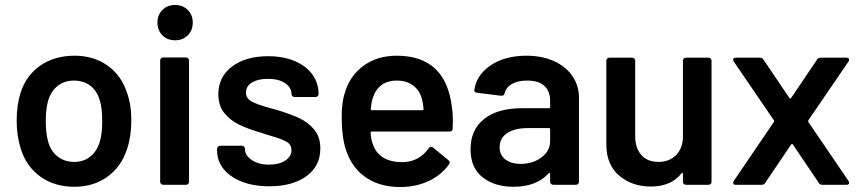

<svg xmlns="http://www.w3.org/2000/svg" viewBox="-20 -743 3459 772"><path d="M279 8Q200 8 143.5 -32Q87 -72 64 -143Q47 -197 47 -257Q47 -321 63 -371Q86 -441 143 -480Q200 -519 280 -519Q356 -519 411.5 -480Q467 -441 490 -372Q508 -324 508 -258Q508 -195 491 -144Q468 -73 412 -32.5Q356 8 279 8ZM279 -92Q316 -92 342.5 -113Q369 -134 381 -172Q391 -205 391 -256Q391 -310 381 -340Q370 -378 343 -398.5Q316 -419 277 -419Q240 -419 213 -398.5Q186 -378 174 -340Q164 -305 164 -256Q164 -207 174 -172Q185 -134 212.5 -113Q240 -92 279 -92Z M684 -581Q653 -581 633 -601Q613 -621 613 -652Q613 -683 633 -703Q653 -723 684 -723Q715 -723 735 -703Q755 -683 755 -652Q755 -621 735 -601Q715 -581 684 -581ZM636 0Q631 0 627.5 -3.5Q624 -7 624 -12V-500Q624 -505 627.5 -508.5Q631 -512 636 -512H728Q733 -512 736.5 -508.5Q740 -505 740 -500V-12Q740 -7 736.5 -3.5Q733 0 728 0Z M1063 6Q1000 6 952.5 -12.5Q905 -31 879 -63.5Q853 -96 853 -136V-145Q853 -150 856.5 -153.5Q860 -157 865 -157H953Q958 -157 961.5 -153.5Q965 -150 965 -145V-143Q965 -118 992.5 -99.5Q1020 -81 1062 -81Q1102 -81 1127 -97.5Q1152 -114 1152 -139Q1152 -162 1131.5 -173.5Q1111 -185 1065 -198L1027 -210Q976 -225 941 -242Q906 -259 882 -288.5Q858 -318 858 -364Q858 -434 913 -475.5Q968 -517 1058 -517Q1119 -517 1165 -497.5Q1211 -478 1236 -443.5Q1261 -409 1261 -365Q1261 -360 1257.5 -356.5Q1254 -353 1249 -353H1164Q1159 -353 1155.5 -356.5Q1152 -360 1152 -365Q1152 -391 1126.5 -408.5Q1101 -426 1057 -426Q1018 -426 993.5 -411.5Q969 -397 969 -371Q969 -347 992.5 -334.5Q1016 -322 1071 -307L1093 -301Q1146 -285 1182 -268.5Q1218 -252 1243 -222.5Q1268 -193 1268 -146Q1268 -75 1212 -34.5Q1156 6 1063 6Z M1797 -313Q1801 -288 1801 -257L1800 -226Q1800 -214 1788 -214H1475Q1470 -214 1470 -209Q1473 -176 1479 -164Q1503 -92 1596 -91Q1664 -91 1704 -147Q1708 -153 1714 -153Q1718 -153 1721 -150L1783 -99Q1788 -95 1788 -90Q1788 -87 1786 -83Q1755 -39 1703.5 -15Q1652 9 1589 9Q1511 9 1456.5 -26Q1402 -61 1377 -124Q1354 -178 1354 -274Q1354 -332 1366 -368Q1386 -438 1441.5 -478.5Q1497 -519 1575 -519Q1772 -519 1797 -313ZM1575 -419Q1538 -419 1513.5 -400.5Q1489 -382 1479 -349Q1473 -332 1471 -305Q1471 -304 1471 -303Q1471 -300 1475 -300H1678Q1683 -300 1683 -305Q1681 -330 1677 -343Q1668 -379 1641.5 -399Q1615 -419 1575 -419Z M2097 -519Q2160 -519 2208 -497Q2256 -475 2282 -436.5Q2308 -398 2308 -349V-12Q2308 -7 2304.5 -3.5Q2301 0 2296 0H2204Q2199 0 2195.5 -3.5Q2192 -7 2192 -12V-44Q2192 -47 2191 -47.5Q2190 -48 2189 -48Q2188 -48 2186 -46Q2137 8 2044 8Q1969 8 1920.5 -30Q1872 -68 1872 -143Q1872 -221 1926.5 -264.5Q1981 -308 2080 -308H2187Q2192 -308 2192 -313V-337Q2192 -376 2169 -397.5Q2146 -419 2100 -419Q2062 -419 2038.5 -405.5Q2015 -392 2009 -368Q2006 -358 1998 -358Q1997 -358 1995 -358L1898 -370Q1893 -371 1890 -373Q1887 -375 1887 -378Q1887 -379 1887 -380Q1895 -441 1952.5 -480Q2010 -519 2097 -519ZM2073 -84Q2122 -84 2157 -110Q2192 -136 2192 -176V-223Q2192 -228 2187 -228H2103Q2050 -228 2019.5 -208Q1989 -188 1989 -151Q1989 -119 2012.5 -101.5Q2036 -84 2073 -84Z M2726 -499Q2726 -504 2729.5 -507.5Q2733 -511 2738 -511H2829Q2834 -511 2837.5 -507.5Q2841 -504 2841 -499V-12Q2841 -7 2837.5 -3.5Q2834 0 2829 0H2738Q2733 0 2729.5 -3.5Q2726 -7 2726 -12V-44Q2726 -47 2725 -47.5Q2724 -48 2723 -48Q2722 -48 2720 -46Q2679 7 2597 7Q2521 7 2469.5 -37Q2418 -81 2418 -162V-499Q2418 -504 2421.5 -507.5Q2425 -511 2430 -511H2522Q2527 -511 2530.5 -507.5Q2534 -504 2534 -499V-195Q2534 -148 2558.5 -120Q2583 -92 2627 -92Q2672 -92 2699 -120Q2726 -148 2726 -195Z M2938 0Q2931 0 2929.5 -3Q2928 -6 2928 -8Q2928 -11 2930 -15L3092 -253Q3093 -255 3093 -256Q3093 -258 3092 -259L2930 -496Q2928 -500 2928 -503Q2928 -511 2938 -511H3036Q3045 -511 3050 -503L3154 -349Q3156 -347 3158 -347Q3160 -347 3161 -349L3265 -503Q3270 -511 3279 -511H3384Q3391 -511 3392.5 -508Q3394 -505 3394 -503Q3394 -500 3392 -496L3230 -259Q3230 -258 3230 -256Q3230 -255 3230 -253L3392 -15Q3394 -11 3394 -8Q3394 0 3384 0H3286Q3277 0 3272 -8L3168 -162Q3167 -164 3165 -164Q3163 -164 3161 -162L3057 -8Q3052 0 3043 0Z"/></svg>

Font: LinhAnh SemBd
Style: Regular
Weight: 600
Monospace: yes
Designer: Jeremy Tribby
Foundry: Tribby Type
Version: Version 1.408